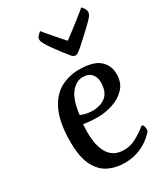

<svg xmlns="http://www.w3.org/2000/svg" viewBox="-198 -889 870 993"><g transform="rotate(-30 237.0 -392.0)"><path d="M248 13Q196 13 153 -7.5Q110 -28 83.5 -79Q57 -130 57 -221Q57 -334 87.5 -400.5Q118 -467 169 -495.5Q220 -524 281 -524Q366 -524 403 -491.5Q440 -459 440 -407Q440 -355 409.5 -323Q379 -291 334 -276.5Q289 -262 245 -262Q221 -262 198.5 -264Q176 -266 160 -269Q159 -263 158.5 -248Q158 -233 158 -221Q158 -137 187.5 -92Q217 -47 278 -47Q317 -47 350 -65.5Q383 -84 400 -97Q416 -111 419 -111Q425 -111 428.5 -101.5Q432 -92 432 -80Q432 -76 430 -71.5Q428 -67 422 -61Q390 -27 345.5 -7Q301 13 248 13ZM243 -304Q292 -306 320 -331.5Q348 -357 348 -412Q348 -440 331.5 -460.5Q315 -481 279 -481Q241 -481 210 -444Q179 -407 168 -320Q171 -316 193 -310Q215 -304 243 -304ZM305 -596Q296 -596 286 -604Q270 -623 251 -647.5Q232 -672 215.5 -695.5Q199 -719 191 -734Q182 -749 182 -762Q182 -771 191 -781Q200 -791 208 -797Q210 -794 221 -781Q232 -768 247.5 -750Q263 -732 279 -713.5Q295 -695 307 -682Q326 -696 350 -714.5Q374 -733 396.5 -750.5Q419 -768 435 -781Q451 -794 453 -797Q460 -790 466.5 -780Q473 -770 473 -760Q473 -748 466 -738Q461 -730 442.5 -711.5Q424 -693 400 -671Q376 -649 355 -630Q334 -611 324 -604Q313 -596 305 -596Z"/></g></svg>

Font: BriemHand
Style: Regular
Weight: 400
Designer: Gunnlaugur SE Briem, Eben Sorkin
Foundry: Sorkin Type
Version: Version 1.001; ttfautohint (v1.8.4.7-5d5b)